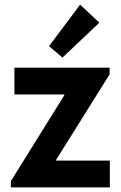

<svg xmlns="http://www.w3.org/2000/svg" viewBox="-20 -819 528 839"><path d="M27.3 -27.3 260.7 -402.3V-406.2H43V-523.4H459V-494.1L225.6 -121.1V-117.2H460V0H27.3ZM194.3 -617.2 330.1 -798.8 414.1 -719.7 252.9 -567.4Z"/></svg>

Font: Reddit Sans Strawberry
Style: Bold
Weight: 700
Designer: Stephen Hutchings
Foundry: Reddit
Version: Version 1.013